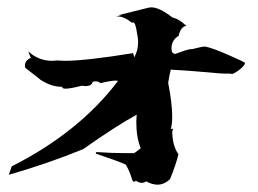

<svg xmlns="http://www.w3.org/2000/svg" viewBox="-20 -549 703 524"><path d="M410 -45Q395 -45 379 -54Q373 -50 367 -50Q359 -50 351 -56Q348 -53 346 -53Q342 -53 340 -61Q333 -84 323 -100Q303 -109 241 -130L243 -134Q285 -131 326 -131H346Q362 -142 364 -145Q352 -173 352 -217L353 -236Q298 -206 207 -142Q112 -103 4 -72L12 -95Q196 -188 302 -328Q300 -329 295 -329Q283 -329 254 -322Q249 -327 241 -327L233 -326Q231 -314 212 -314L203 -315Q172 -307 159 -307Q150 -307 150 -311V-312Q120 -312 91 -331L49 -364L48 -370Q48 -384 64 -391L57 -409Q85 -383 122 -383L136 -384L156 -383Q214 -383 343 -404Q346 -396 346 -393V-392Q357 -411 357 -434Q357 -445 354 -458Q350 -488 343 -488L340 -487Q319 -504 302 -504H297L311 -508H305L385 -528L393 -529Q415 -529 451 -501Q468 -498 489 -478H488Q479 -478 472 -465Q468 -455 468 -453V-452H469Q448 -441 448 -416Q448 -402 459 -402Q493 -415 502 -415H505Q531 -422 540 -422Q560 -418 603.5 -399Q647 -380 649 -377Q647 -369 632.5 -358Q618 -347 612 -347L610 -348Q583 -348 576 -349Q513 -355 446 -359Q442 -343 439 -323Q450 -266 450 -231Q450 -209 446 -196L450 -198Q452 -198 452 -196L450 -189Q451 -150 467 -128Q461 -102 444 -60Q428 -45 410 -45Z"/></svg>

Font: Xiangcui Kesong Xiangcui Kesong
Style: Regular
Weight: 400
Version: Version 1.501;March 28, 2024;FontCreator 14.0.0.2814 64-bit